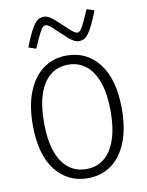

<svg xmlns="http://www.w3.org/2000/svg" viewBox="-98 -972 810 1056"><g transform="rotate(-10 307.0 -443.5)"><path d="M556 -329Q556 -219 525 -142Q494 -65 438 -25Q382 15 307 15Q195 15 126.5 -72.5Q58 -160 58 -325Q58 -434 89 -511Q120 -588 176 -629Q232 -670 307 -670Q420 -670 488 -581.5Q556 -493 556 -329ZM121 -327Q121 -231 144 -166Q167 -101 208.5 -68.5Q250 -36 307 -36Q365 -36 406.5 -69Q448 -102 470.5 -167Q493 -232 493 -327Q493 -424 470 -488.5Q447 -553 405.5 -586Q364 -619 307 -619Q249 -619 207.5 -586Q166 -553 143.5 -488Q121 -423 121 -327ZM502 -888Q483 -839 468 -809Q453 -779 440.5 -763Q428 -747 415.5 -741.5Q403 -736 389 -736Q372 -736 351.5 -749.5Q331 -763 287 -806Q254 -838 242.5 -846Q231 -854 222 -854Q214 -854 206 -846.5Q198 -839 185.5 -814Q173 -789 150 -736L108 -750Q127 -799 142 -829Q157 -859 169.5 -875Q182 -891 194.5 -896.5Q207 -902 221 -902Q238 -902 258.5 -888.5Q279 -875 323 -832Q356 -801 367.5 -792.5Q379 -784 388 -784Q397 -784 404.5 -791.5Q412 -799 424.5 -824Q437 -849 460 -902Z"/></g></svg>

Font: Intel One Mono Light
Style: Regular
Weight: 300
Monospace: yes
Designer: Fred Shallcrass
Foundry: Frere-Jones Type LLC
Version: Version 1.004